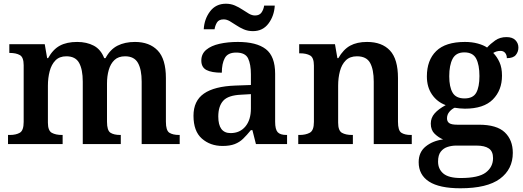

<svg xmlns="http://www.w3.org/2000/svg" viewBox="-20 -773 2808 1030"><path d="M23 0V-49H33Q66 -49 86.5 -61Q107 -73 107 -119V-423Q107 -466 86.5 -477.5Q66 -489 33 -489H30V-536H220L233 -461H238Q264 -508 301 -528Q338 -548 394 -548Q445 -548 483 -528Q521 -508 539 -461H546Q571 -508 610.5 -528Q650 -548 704 -548Q782 -548 826 -502Q870 -456 870 -354V-120Q870 -73 888.5 -61Q907 -49 941 -49H944V0H740V-335Q740 -400 720 -435.5Q700 -471 651 -471Q615 -471 594 -451Q573 -431 563.5 -398Q554 -365 554 -325V-120Q554 -73 572.5 -61Q591 -49 625 -49H628V0H424V-335Q424 -400 404.5 -435.5Q385 -471 336 -471Q299 -471 277.5 -449Q256 -427 246.5 -391Q237 -355 237 -313V-115Q237 -72 258 -60.5Q279 -49 312 -49H316V0Z M1174 10Q1108 10 1063 -29.5Q1018 -69 1018 -152Q1018 -232 1074 -271Q1130 -310 1243 -314L1326 -317V-374Q1326 -428 1311 -459.5Q1296 -491 1247 -491Q1202 -491 1186 -461.5Q1170 -432 1170 -383Q1115 -383 1087.5 -397.5Q1060 -412 1060 -448Q1060 -484 1086.5 -506Q1113 -528 1157.5 -538Q1202 -548 1256 -548Q1356 -548 1406 -509.5Q1456 -471 1456 -377V-120Q1456 -79 1469.5 -64Q1483 -49 1517 -49H1520V0H1353L1334 -75H1326Q1304 -48 1284.5 -29Q1265 -10 1239 0Q1213 10 1174 10ZM1217 -59Q1267 -59 1296.5 -94.5Q1326 -130 1326 -191V-268L1274 -265Q1204 -262 1177.5 -232.5Q1151 -203 1151 -148Q1151 -59 1217 -59ZM1337 -606Q1310 -606 1288 -615.5Q1266 -625 1247.5 -637.5Q1229 -650 1212.5 -659.5Q1196 -669 1180 -669Q1154 -669 1144 -652.5Q1134 -636 1131 -616H1073Q1076 -671 1107 -712Q1138 -753 1192 -753Q1218 -753 1240 -743.5Q1262 -734 1280.5 -721.5Q1299 -709 1315.5 -699.5Q1332 -690 1348 -690Q1372 -690 1383 -706Q1394 -722 1397 -743H1454Q1451 -688 1420.5 -647Q1390 -606 1337 -606Z M1580 0V-49H1587Q1620 -49 1642 -61Q1664 -73 1664 -119V-421Q1664 -464 1643.5 -475.5Q1623 -487 1590 -487H1585V-536H1777L1790 -461H1795Q1822 -508 1858.5 -528Q1895 -548 1949 -548Q2029 -548 2072 -502Q2115 -456 2115 -354V-120Q2115 -73 2133 -61Q2151 -49 2184 -49H2189V0H1985V-335Q1985 -400 1965.5 -435.5Q1946 -471 1895 -471Q1857 -471 1835 -449Q1813 -427 1803.5 -391Q1794 -355 1794 -313V-115Q1794 -72 1814.5 -60.5Q1835 -49 1868 -49H1873V0Z M2450 237Q2337 237 2281.5 201Q2226 165 2226 97Q2226 43 2264 12.5Q2302 -18 2357 -25Q2333 -35 2312 -55Q2291 -75 2291 -110Q2291 -141 2311.5 -164.5Q2332 -188 2371 -209Q2325 -226 2297.5 -266Q2270 -306 2270 -363Q2270 -450 2320 -499Q2370 -548 2474 -548Q2512 -548 2543 -539.5Q2574 -531 2593 -518Q2611 -538 2636.5 -556Q2662 -574 2697 -574Q2729 -574 2745 -557.5Q2761 -541 2761 -518Q2761 -495 2747 -478Q2733 -461 2699 -461Q2699 -478 2690 -489Q2681 -500 2665 -500Q2653 -500 2643.5 -497Q2634 -494 2626 -489Q2646 -469 2659.5 -439.5Q2673 -410 2673 -367Q2673 -289 2624 -239.5Q2575 -190 2474 -190Q2463 -190 2446 -191.5Q2429 -193 2419 -195Q2403 -188 2390.5 -173Q2378 -158 2378 -138Q2378 -121 2390 -112.5Q2402 -104 2433 -104H2549Q2645 -104 2688 -63Q2731 -22 2731 47Q2731 135 2662 186Q2593 237 2450 237ZM2472 -245Q2518 -245 2535 -276Q2552 -307 2552 -365Q2552 -425 2534.5 -458.5Q2517 -492 2471 -492Q2426 -492 2408 -457.5Q2390 -423 2390 -364Q2390 -307 2408 -276Q2426 -245 2472 -245ZM2452 182Q2547 182 2586 152.5Q2625 123 2625 75Q2625 39 2602.5 23.5Q2580 8 2536 8H2427Q2404 8 2381.5 15Q2359 22 2344.5 40.5Q2330 59 2330 94Q2330 134 2358.5 158Q2387 182 2452 182Z"/></svg>

Font: Noto Serif Telugu SemiBold
Style: Regular
Weight: 600
Designer: Jelle Bosma - Monotype Design Team
Foundry: Monotype Imaging Inc.
Version: Version 2.005; ttfautohint (v1.8.4.7-5d5b)